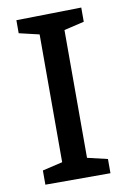

<svg xmlns="http://www.w3.org/2000/svg" viewBox="-81 -750 527 799"><g transform="rotate(-10 182.5 -350.0)"><path d="M45 0V-60L130 -80V-620L45 -640V-695L320 -700V-640L235 -620V-80L320 -60V0Z"/></g></svg>

Font: Bitter
Style: Regular
Weight: 400
Designer: Sol Matas
Foundry: Sol Matas
Version: Version 1.300;PS 001.300;hotconv 1.0.70;makeotf.lib2.5.58329